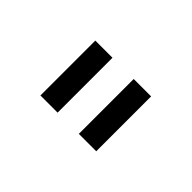

<svg xmlns="http://www.w3.org/2000/svg" viewBox="-37 -844 518 518"><g transform="rotate(45 221.5 -585.5)"><path d="M180.7 -480.5H115.2V-689.9H180.7ZM328.1 -480.5H261.7V-689.9H328.1Z"/></g></svg>

Font: Acari Sans
Style: Regular
Weight: 400
Designer: Alfredo Marco Pradil and Stefan Peev
Foundry: Hanken Design Co.
Version: Version 1.045;February 4, 2021;FontCreator 13.0.0.2655 64-bi